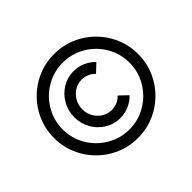

<svg xmlns="http://www.w3.org/2000/svg" viewBox="-190 -1083 1463 1463"><g transform="rotate(-45 542.0 -351.5)"><path d="M542 -804Q665 -804 769 -743Q873 -682 934 -578Q995 -474 995 -351Q995 -229 934 -125Q873 -21 769 40Q665 101 542 101Q419 101 315 40Q211 -21 150 -125Q89 -229 89 -351Q89 -474 150 -578Q211 -682 315 -743Q419 -804 542 -804ZM542 9Q639 9 722 -40Q805 -89 853.5 -171.5Q902 -254 902 -351Q902 -448 853.5 -531Q805 -614 722 -662.5Q639 -711 542 -711Q445 -711 362 -662.5Q279 -614 230.5 -531Q182 -448 182 -351Q182 -254 230.5 -171.5Q279 -89 362 -40Q445 9 542 9ZM555 -607Q604 -607 648.5 -587.5Q693 -568 727 -533L661 -471Q640 -493 611.5 -505.5Q583 -518 552 -518Q511 -518 475 -496Q439 -474 417.5 -436.5Q396 -399 396 -354Q396 -309 417.5 -271.5Q439 -234 474.5 -212.5Q510 -191 552 -191Q583 -191 611.5 -203Q640 -215 661 -238L727 -175Q693 -140 648.5 -120.5Q604 -101 555 -101Q488 -101 431.5 -135.5Q375 -170 342.5 -228Q310 -286 310 -354Q310 -422 342.5 -480Q375 -538 431.5 -572.5Q488 -607 555 -607Z"/></g></svg>

Font: SUIT SemiBold
Style: Regular
Weight: 600
Designer: Sunn Youn; Korean Glyphs from Source Han Sans (Sandoll Communications; Soo-young Jang, Joo-yeon Kang)
Foundry: Sunn
Version: Version 1.140